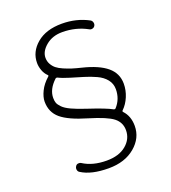

<svg xmlns="http://www.w3.org/2000/svg" viewBox="-148 -880 930 1045"><g transform="rotate(-20 317.0 -357.5)"><path d="M483.4 -734.4Q492.2 -729.5 495.1 -719.2Q498 -709 493.2 -700.2Q488.3 -691.4 478.5 -689Q468.8 -686.5 460.9 -691.4Q395.5 -727.5 316.4 -727.5Q259.8 -727.5 221.7 -695.8Q183.6 -664.1 183.6 -627Q183.6 -606.4 192.9 -589.8Q202.1 -573.2 215.8 -562Q229.5 -550.8 253.4 -540.5Q277.3 -530.3 298.8 -523.4Q320.3 -516.6 352.5 -508.8Q444.3 -486.3 490.2 -447.8Q536.1 -409.2 536.1 -349.6Q536.1 -311.5 521 -275.4Q505.9 -239.3 480.5 -214.8Q475.6 -210 480.5 -205.1Q513.7 -169.9 513.7 -113.3Q513.7 -43 455.1 6.3Q396.5 55.7 302.7 55.7Q202.1 55.7 145.5 19.5Q136.7 14.6 134.8 3.9Q132.8 -6.8 138.7 -15.6Q143.6 -24.4 153.3 -25.9Q163.1 -27.3 170.9 -22.5Q225.6 12.7 306.6 12.7Q377.9 12.7 419.4 -22Q460.9 -56.6 460.9 -107.4Q460.9 -152.3 425.8 -180.2Q390.6 -208 289.1 -238.3Q185.5 -268.6 141.6 -305.7Q97.7 -342.8 97.7 -404.3Q97.7 -430.7 113.8 -463.9Q129.9 -497.1 163.1 -526.4Q168 -531.2 163.1 -535.2Q147.5 -549.8 139.2 -572.3Q130.9 -594.7 130.9 -616.2Q130.9 -680.7 184.6 -726.1Q238.3 -771.5 330.1 -771.5Q414.1 -771.5 483.4 -734.4ZM208 -503.9Q205.1 -504.9 203.1 -504.9Q199.2 -504.9 196.3 -502Q148.4 -457 148.4 -407.2Q148.4 -389.6 152.8 -377.9Q157.2 -366.2 171.9 -351.1Q186.5 -335.9 217.8 -321.3Q249 -306.6 299.8 -290Q403.3 -255.9 437.5 -236.3Q439.5 -235.4 442.4 -235.4Q445.3 -235.4 448.2 -238.3Q485.4 -279.3 485.4 -335.9Q485.4 -368.2 465.8 -392.6Q446.3 -417 413.1 -432.1Q379.9 -447.3 345.7 -457.5Q311.5 -467.8 271 -480Q230.5 -492.2 208 -503.9Z"/></g></svg>

Font: Gen Jyuu Gothic P Light
Style: Regular
Weight: 200
Designer: [Source Han Sans]
Ryoko NISHIZUKA  (kana & ideographs); Paul D. Hunt (Latin, Greek & Cyrillic); Wenlong ZHANG  (bopomofo
Version: Version 1.002.20150607